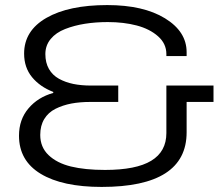

<svg xmlns="http://www.w3.org/2000/svg" viewBox="-20 -718 871 750"><path d="M377 12.2Q223.6 12.2 138.9 -39.1Q54.2 -90.3 54.2 -188Q54.2 -251 91.3 -294.7Q128.4 -338.4 188 -355V-358.9Q136.2 -378.9 105.2 -416.5Q74.2 -454.1 74.2 -508.8Q74.2 -598.1 161.4 -648.2Q248.5 -698.2 398.9 -698.2Q540 -698.2 624.5 -646.5Q709 -594.7 709 -514.2V-499H629.9V-506.8Q629.9 -547.4 597.4 -576.2Q564.9 -605 514.2 -618.4Q463.4 -631.8 400.9 -631.8Q353.5 -631.8 312 -625.2Q270.5 -618.7 234.6 -604.7Q198.7 -590.8 178 -565.7Q157.2 -540.5 157.2 -506.8Q157.2 -473.1 171.1 -448.7Q185.1 -424.3 210.2 -410.4Q235.4 -396.5 266.4 -390.1Q297.4 -383.8 335 -383.8H441.9V-319.8H333Q292 -319.8 258.5 -313.5Q225.1 -307.1 196.8 -293Q168.5 -278.8 152.8 -252.9Q137.2 -227.1 137.2 -190.9Q137.2 -143.1 169.7 -112.1Q202.1 -81.1 257.1 -67.6Q312 -54.2 390.1 -54.2Q511.7 -54.2 570.8 -90.1Q629.9 -126 629.9 -198.2V-383.8H814V-319.8H709V-201.2Q709 12.2 377 12.2Z"/></svg>

Font: Archivo Expanded Light
Style: Regular
Weight: 300
Width: 7
Designer: Hector Gatti
Foundry: Omnibus-Type
Version: Version 2.001